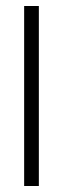

<svg xmlns="http://www.w3.org/2000/svg" viewBox="-20 -620 210 640"><path d="M60.5 0V-600H109.5V0Z"/></svg>

Font: Big Shoulders Text ExtraLight
Style: Regular
Weight: 250
Version: Version 2.002